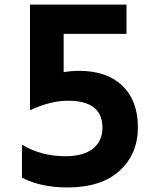

<svg xmlns="http://www.w3.org/2000/svg" viewBox="-20 -782 687 841"><path d="M76.2 -3.9V-148.4Q160.2 -97.7 265.6 -97.7Q345.7 -97.7 387.2 -130.9Q428.7 -164.1 428.7 -222.7Q428.7 -340.8 278.3 -340.8Q200.2 -340.8 111.3 -298.8V-761.7H534.2V-633.8H258.8V-465.8Q293 -471.7 327.1 -471.7Q448.2 -471.7 516.1 -406.2Q584 -340.8 584 -224.1Q584 -107.4 503.9 -34.2Q423.8 39.1 275.4 39.1Q158.2 39.1 76.2 -3.9Z"/></svg>

Font: GenEi M Gothic v2 Bold
Style: Regular
Weight: 700
Version: Version 2.0